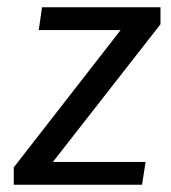

<svg xmlns="http://www.w3.org/2000/svg" viewBox="-20 -510 473 530"><path d="M96 -490H423V-443L126 -63H382L372 0H18V-48L313 -427H87Z"/></svg>

Font: Rosario
Style: Italic
Weight: 400
Italic angle: -8.05°
Designer: Hector Gatti
Foundry: Omnibus Type
Version: Version 1.201